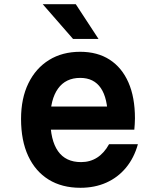

<svg xmlns="http://www.w3.org/2000/svg" viewBox="-20 -874 740 912"><path d="M192 -368H540L492 -311Q492 -407 459 -455.5Q426 -504 361 -504Q292 -504 255.5 -453Q219 -402 219 -309Q219 -208 255.5 -156Q292 -104 365 -104Q408 -104 441.5 -125.5Q475 -147 498 -189H635Q617 -124 578.5 -77.5Q540 -31 485 -6.5Q430 18 362 18Q274 18 211 -21Q148 -60 114 -133Q80 -206 80 -309Q80 -407 115 -478.5Q150 -550 213 -589Q276 -628 361 -628Q443 -628 501 -590.5Q559 -553 590 -482.5Q621 -412 621 -312Q621 -297 620 -284Q619 -271 618 -258H192ZM448 -689H327L183 -854H340Z"/></svg>

Font: Martian Mono SemiExpanded SemiBold
Style: Regular
Weight: 600
Monospace: yes
Version: Version 0.930